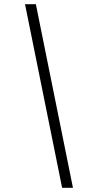

<svg xmlns="http://www.w3.org/2000/svg" viewBox="-20 -780 470 921"><path d="M278 121H330L152 -760H100Z"/></svg>

Font: Noto Serif Devanagari ExtraCondensed Medium
Style: Regular
Weight: 500
Width: 2
Designer: Universal Thirst, Indian Type Foundry and the Monotype Design Team
Foundry: Monotype Imaging Inc.
Version: Version 2.004